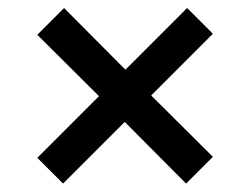

<svg xmlns="http://www.w3.org/2000/svg" viewBox="-20 -573 615 472"><path d="M135 -121.7 71.7 -185 223.3 -336.7 71.7 -487.5 137.5 -553.3 288.3 -401.7 440 -553.3 503.3 -490 351.7 -338.3 503.3 -187.5 437.5 -121.7 286.7 -273.3Z"/></svg>

Font: Funnel Display Light Medium
Style: Regular
Weight: 500
Version: Version 1.000